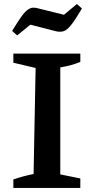

<svg xmlns="http://www.w3.org/2000/svg" viewBox="-20 -929 449 949"><path d="M46 0V-42Q72 -51 96.5 -57.5Q121 -64 146 -69L156 -593L46 -619V-664H377V-623Q355 -614 330 -607Q305 -600 278 -596V-67L377 -47V0ZM65 -754 40 -776Q67 -821 85 -846Q103 -871 116.5 -880.5Q130 -890 141.5 -891Q153 -892 167 -888L296 -856L360 -909L385 -887Q352 -831 331.5 -805.5Q311 -780 295 -775Q279 -770 259 -774L130 -807Z"/></svg>

Font: Piazzolla Thin
Style: Bold
Weight: 700
Version: Version 2.005